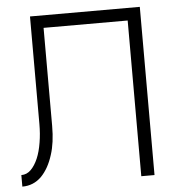

<svg xmlns="http://www.w3.org/2000/svg" viewBox="-51 -748 742 796"><g transform="rotate(-5 320.0 -350.0)"><path d="M155 -648H505V0H560V-700H103V-252Q103 -212 97 -176Q91 -138 79 -110Q67 -82 50 -65Q33 -48 10 -48V0Q57 0 90 -33Q122 -66 139 -121Q155 -170 155 -240Z"/></g></svg>

Font: NM-font
Style: Light
Weight: 500
Designer: ""
Foundry: ""
Version: ""